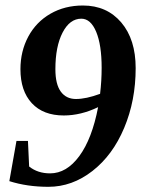

<svg xmlns="http://www.w3.org/2000/svg" viewBox="-20 -682 540 711"><path d="M287.1 -661.6Q375.5 -661.6 429 -598.9Q482.4 -536.1 482.4 -429.7Q482.4 -309.6 439.9 -208.5Q397.5 -107.4 322.3 -48.8Q247.1 9.8 159.2 9.8Q80.6 9.8 14.6 -11.2L41 -160.2H83.5L87.9 -65.4Q119.6 -40 165.5 -40Q226.6 -40 273.7 -104Q320.8 -168 343.3 -285.2Q279.3 -254.4 216.3 -254.4Q140.1 -254.4 97.9 -299.8Q55.7 -345.2 55.7 -425.8Q55.7 -492.2 84.7 -546.4Q113.8 -600.6 166.7 -631.1Q219.7 -661.6 287.1 -661.6ZM356.4 -431.2Q356.4 -515.6 336.2 -564.2Q315.9 -612.8 281.2 -612.8Q238.3 -612.8 211.7 -561.3Q185.1 -509.8 185.1 -425.8Q185.1 -370.1 205.1 -342.8Q225.1 -315.4 261.2 -315.4Q298.8 -315.4 350.6 -334.5Q356.4 -381.8 356.4 -431.2Z"/></svg>

Font: Tinos
Style: Bold Italic
Weight: 700
Italic angle: -16.333°
Designer: Steve Matteson
Foundry: Monotype Imaging Inc.
Version: Version 1.23